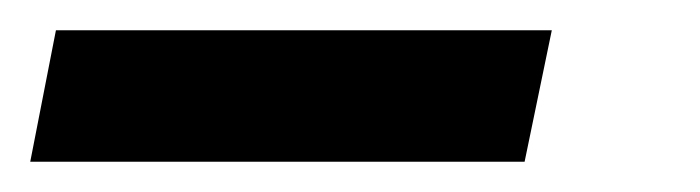

<svg xmlns="http://www.w3.org/2000/svg" viewBox="-115 75 463 127"><path d="M-95 182 -78 95H250L232 182Z"/></svg>

Font: Saira UltraCondensed
Style: Bold Italic
Weight: 700
Width: 1
Italic angle: -12°
Designer: Hector Gatti with collaboration of the Omnibus-Type team
Foundry: Omnibus-Type
Version: Version 1.101